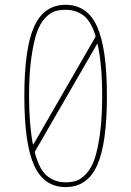

<svg xmlns="http://www.w3.org/2000/svg" viewBox="-20 -760 540 790"><path d="M250 -719.7Q224.6 -719.7 205.1 -713.4Q185.5 -707 165 -685.1Q144.5 -663.1 131.3 -625.5Q118.2 -587.9 108.9 -522Q99.6 -456.1 99.6 -365.2Q99.6 -249 115.2 -167Q115.2 -164.1 118.2 -167L371.1 -605.5Q374 -611.3 373 -613.3Q353.5 -674.8 322.3 -697.3Q291 -719.7 250 -719.7ZM250 -9.8Q275.4 -9.8 294.9 -16.6Q314.5 -23.4 335 -45.4Q355.5 -67.4 368.7 -104.5Q381.8 -141.6 391.1 -208Q400.4 -274.4 400.4 -365.2Q400.4 -494.1 381.8 -577.1Q381.8 -579.1 380.9 -579.1Q379.9 -579.1 378.9 -578.1L125 -138.7Q122.1 -134.8 124 -129.9Q142.6 -60.5 174.8 -35.2Q207 -9.8 250 -9.8ZM379.4 -79.1Q338.9 9.8 250 9.8Q161.1 9.8 120.6 -79.1Q80.1 -168 80.1 -364.7Q80.1 -561.5 120.6 -650.9Q161.1 -740.2 250 -740.2Q338.9 -740.2 379.4 -650.9Q419.9 -561.5 419.9 -364.7Q419.9 -168 379.4 -79.1Z"/></svg>

Font: Rounded Mgen+ 1mn thin
Style: Regular
Weight: 100
Designer: [Source Han Sans]
Ryoko NISHIZUKA  (kana & ideographs); Paul D. Hunt (Latin, Greek & Cyrillic); Wenlong ZHANG  (bopomofo
Version: Version 1.059.20150602